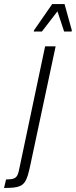

<svg xmlns="http://www.w3.org/2000/svg" viewBox="-114 -739 375 949"><path d="M-94 190 -84 148Q-59 148 -46.5 143.5Q-34 139 -28 127Q-22 115 -18 92L109 -510H161L37 72Q30 106 23.5 127.5Q17 149 8 161.5Q-1 174 -14 180Q-27 186 -46 188Q-65 190 -94 190ZM53 -583 54 -589 144 -719H205L241 -589L240 -583H203L170 -683L93 -583Z"/></svg>

Font: Saira ExtraCondensed Light
Style: Italic
Weight: 300
Width: 2
Italic angle: -12°
Designer: Hector Gatti with collaboration of the Omnibus-Type team
Foundry: Omnibus-Type
Version: Version 1.101